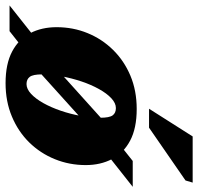

<svg xmlns="http://www.w3.org/2000/svg" viewBox="-79 -699 746 724"><g transform="rotate(90 294.0 -337.0)"><path d="M343 -479.5Q415.5 -479.5 462.2 -454.8Q509 -430 531.8 -386.5Q554.5 -343 554.5 -287.5Q554.5 -225.5 532.2 -170.8Q510 -116 469 -74.2Q428 -32.5 371.2 -8.8Q314.5 15 245.5 15Q173 15 126.2 -9.8Q79.5 -34.5 57 -78Q34.5 -121.5 34.5 -177.5Q34.5 -239.5 56.8 -294Q79 -348.5 120 -390.2Q161 -432 217.5 -455.8Q274 -479.5 343 -479.5ZM249 -64Q267.5 -64 286 -81.2Q304.5 -98.5 320.8 -127.5Q337 -156.5 349.5 -193Q362 -229.5 369 -268Q376 -306.5 376 -342Q376 -376.5 367 -388.8Q358 -401 339.5 -401Q321 -401 302.5 -383.8Q284 -366.5 267.8 -337.2Q251.5 -308 239.2 -271.5Q227 -235 219.8 -196.5Q212.5 -158 212.5 -122.5Q212.5 -88.5 221.8 -76.2Q231 -64 249 -64ZM539 -464.5H636.5L491.5 -350L447 -332L176.5 -88L132.5 -65.5L49.5 0H-47.5L97 -114.5L141.5 -133L412 -376.5L456.5 -399ZM342 -526 446.5 -690.5H620.5L612.5 -663.5L413.5 -526Z"/></g></svg>

Font: Newsreader ExtraBold
Style: Italic
Weight: 800
Italic angle: -17°
Designer: Hugues Gentile
Foundry: Production Type
Version: Version 1.003